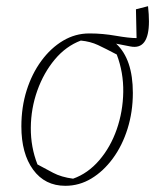

<svg xmlns="http://www.w3.org/2000/svg" viewBox="-20 -593 516 620"><path d="M191 7Q125 7 87 -45Q49 -97 49 -185Q49 -247 66 -301Q83 -355 113.5 -396.5Q144 -438 183.5 -461.5Q223 -485 268 -485Q269 -485 271 -485Q311 -485 354 -477.5Q397 -470 421 -470L419 -563L458 -573Q461 -546 461 -524Q461 -431 401 -443L355 -452Q409 -402 409 -293Q409 -232 392 -177.5Q375 -123 344.5 -81.5Q314 -40 275 -16.5Q236 7 191 7ZM216 -16Q264 -33 300.5 -75.5Q337 -118 357 -175.5Q377 -233 378 -296Q379 -359 357 -417Q321 -436 296.5 -447.5Q272 -459 241 -462Q193 -444 157 -401Q121 -358 100.5 -300.5Q80 -243 79.5 -180.5Q79 -118 101 -62Q125 -49 151.5 -35Q178 -21 216 -16Z"/></svg>

Font: Piazzolla Thin
Style: Italic
Weight: 100
Italic angle: -11.3°
Designer: Juan Pablo del Peral
Foundry: Huerta Tipografica
Version: Version 1.330